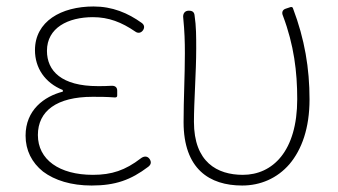

<svg xmlns="http://www.w3.org/2000/svg" viewBox="-20 -560 1045 593"><path d="M113 -30C149 -3 200 13 263 13C336 13 384 -4 438 -45C447 -52 448 -60 442 -69C435 -79 424 -78 415 -71C367 -34 325 -20 267 -20C163 -20 97 -67 97 -143C97 -217 155 -261 266 -261C289 -261 308 -261 335 -259C340 -259 342 -261 342 -265V-277V-280C342 -290 336 -296 323 -295C308 -294 297 -294 282 -294C170 -294 125 -341 125 -403C125 -474 190 -507 267 -507C316 -507 356 -491 397 -463C406 -456 416 -458 422 -467C427 -475 426 -483 418 -489C375 -520 327 -540 269 -540C169 -540 88 -494 88 -405C88 -350 119 -304 174 -282V-277C116 -262 59 -220 59 -141C59 -96 78 -58 113 -30Z M874 -53C912 -98 936 -164 936 -253C936 -349 921 -439 885 -534C884 -538 881 -539 877 -538L865 -534L862 -533C853 -530 849 -522 854 -511C888 -421 898 -338 898 -254C898 -93 822 -20 730 -20C651 -20 579 -59 579 -184C579 -245 586 -338 586 -409C586 -447 586 -479 581 -512C580 -523 574 -527 563 -527C550 -527 544 -517 546 -504C550 -463 551 -432 551 -396C551 -325 547 -254 547 -183C547 -38 627 13 728 13C784 13 836 -9 874 -53Z"/></svg>

Font: GenSenRounded2 TW EL
Style: Regular
Weight: 250
Version: Version 2.100;PS 2.1;hotconv 16.6.51;makeotf.lib2.5.65220 DE